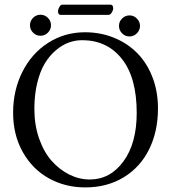

<svg xmlns="http://www.w3.org/2000/svg" viewBox="-20 -797 739 829"><path d="M122.8 -656Q109.4 -669.4 109.4 -688Q109.4 -706.5 122.8 -720Q136.2 -733.4 154.8 -733.4Q173.3 -733.4 186.8 -720Q200.2 -706.5 200.2 -688Q200.2 -669.4 186.8 -656Q173.3 -642.6 154.8 -642.6Q136.2 -642.6 122.8 -656ZM507.1 -653.1Q493.7 -666.5 493.7 -685.1Q493.7 -703.6 507.1 -717Q520.5 -730.5 539.1 -730.5Q557.6 -730.5 571 -717Q584.5 -703.6 584.5 -685.1Q584.5 -666.5 571 -653.1Q557.6 -639.6 539.1 -639.6Q520.5 -639.6 507.1 -653.1ZM334.5 -623.5Q304.7 -623.5 276.1 -613Q247.6 -602.5 220.5 -579.3Q193.4 -556.2 173.1 -522.5Q152.8 -488.8 140.6 -438.2Q128.4 -387.7 128.4 -327.1Q128.4 -257.3 148.9 -198.7Q169.4 -140.1 203.4 -102.1Q237.3 -64 279.8 -43Q322.3 -22 367.7 -22Q455.6 -22 512.9 -100.1Q570.3 -178.2 570.3 -309.6Q570.3 -461.9 506.3 -542.7Q442.4 -623.5 334.5 -623.5ZM662.1 -329.1Q662.1 -229.5 623.8 -152.1Q585.4 -74.7 513.7 -31.2Q441.9 12.2 348.1 12.2Q261.7 12.2 191.2 -26.9Q120.6 -65.9 78.6 -140.1Q36.6 -214.4 36.6 -310.1Q36.6 -407.2 76.7 -486.8Q116.7 -566.4 188 -612.1Q259.3 -657.7 347.2 -657.7Q414.1 -657.7 472.2 -634Q530.3 -610.4 572.3 -567.9Q614.3 -525.4 638.2 -463.9Q662.1 -402.3 662.1 -329.1ZM448.7 -732.9H240.7Q235.8 -732.9 233.2 -737.3Q230.5 -741.7 230.5 -747.6Q230.5 -756.8 236.3 -766.8Q242.2 -776.9 249 -776.9H457Q462.9 -776.9 465.8 -772.5Q468.8 -768.1 468.8 -762.2Q468.8 -752.9 462.6 -742.9Q456.5 -732.9 448.7 -732.9Z"/></svg>

Font: Libertinage
Style: l
Weight: 400
Designer: OSP
Foundry: OSP
Version: Version 1.0; 2008; OFL relea